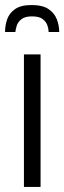

<svg xmlns="http://www.w3.org/2000/svg" viewBox="-36 -742 255 762"><path d="M59 0V-526H125V0ZM89 -722Q133 -722 156.5 -706Q180 -690 189.5 -665.5Q199 -641 199 -615H157Q157 -627 152 -641.5Q147 -656 133 -666.5Q119 -677 91 -677Q64 -677 50 -666.5Q36 -656 31 -641.5Q26 -627 25 -615H-16Q-16 -641 -7.5 -665.5Q1 -690 24 -706Q47 -722 89 -722Z"/></svg>

Font: Archivo Condensed Light
Style: Regular
Weight: 300
Width: 3
Designer: Hector Gatti
Foundry: Omnibus-Type
Version: Version 2.001